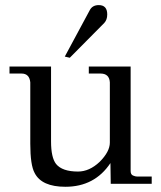

<svg xmlns="http://www.w3.org/2000/svg" viewBox="-20 -717 629 750"><path d="M398.9 -660.6Q398.9 -640 387.4 -627.4L252.6 -491.4L233.1 -496L330.3 -676.6Q340.6 -697.1 365.7 -697.1Q398.9 -697.1 398.9 -660.6ZM572.6 1.1H412.6L411.4 -80Q349.7 12.6 235.4 12.6Q142.9 12.6 115.4 -41.1Q98.3 -72 98.3 -155.4V-395.4Q94.9 -429.7 64 -429.7H17.1V-457.1H179.4V-164.6Q179.4 -101.7 198.9 -76.6Q222.9 -46.9 284.6 -46.9Q329.1 -46.9 369.1 -84.6Q409.1 -124.6 409.1 -160V-395.4Q406.9 -429.7 372.6 -429.7H326.9V-457.1H490.3V-49.1Q490.3 -35.4 499.4 -31.4Q508.6 -27.4 515.4 -27.4H572.6Z"/></svg>

Font: t
Style: Regular
Weight: 400
Designer: Takis Katsoulidis and George D. Matthiopoulos
Foundry: Takis Katsoulidis and George D. Matthiopoulos
Version: Version 1.0 ; ttfautohint (v1.8.1)